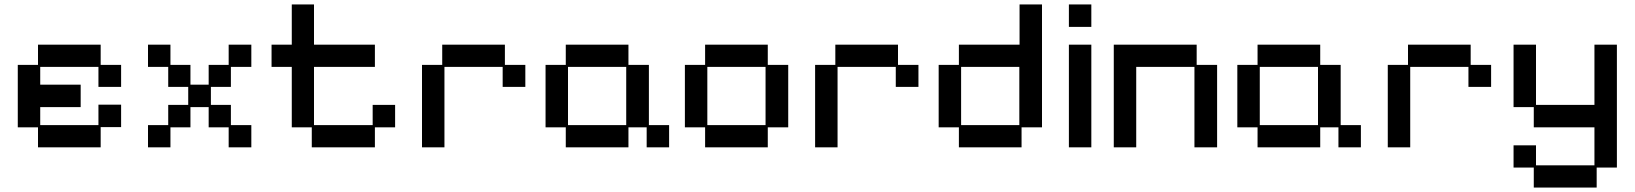

<svg xmlns="http://www.w3.org/2000/svg" viewBox="-20 -651 7357 864"><path d="M151 12V-78H60V-359H151V-450H433V-359H525V-260H423V-350H161V-270H343V-169H161V-88H423V-180H525V-79H433V12Z M646 12V-88H737V-179H827V-260H737V-350H646V-450H747V-359H837V-270H919V-359H1009V-450H1111V-350H1019V-260H929V-179H1019V-88H1111V12H1009V-78H919V-169H837V-78H747V12Z M1383 12V-78H1293V-350H1202V-450H1293V-631H1393V-450H1667V-350H1393V-88H1657V-179H1758V-78H1667V12Z M1879 12V-359H1970V-450H2252V-359H2344V-260H2242V-350H1980V12Z M2526 12V-78H2435V-359H2526V-450H2808V-359H2900V-88H2991V12H2890V-78H2808V12ZM2536 -88H2798V-350H2536Z M3153 12V-78H3062V-359H3153V-450H3435V-359H3527V-78H3435V12ZM3163 -88H3425V-350H3163Z M3648 12V-359H3739V-450H4021V-359H4113V-260H4011V-350H3749V12Z M4295 12V-78H4204V-359H4295V-450H4568V-631H4669V-78H4577V12ZM4305 -88H4567V-350H4305Z M4790 12V-450H4891V12ZM4790 -530V-631H4891V-530Z M4992 12V-450H5365V-359H5457V12H5355V-350H5093V12Z M5639 12V-78H5548V-359H5639V-450H5921V-359H6013V-88H6104V12H6003V-78H5921V12ZM5649 -88H5911V-350H5649Z M6225 12V-359H6316V-450H6598V-359H6690V-260H6588V-350H6326V12Z M6882 193V103H6791V3H6892V93H7155V-78H6882V-169H6791V-450H6892V-179H7155V-450H7256V103H7165V193Z"/></svg>

Font: Pixelify Sans
Style: Regular
Weight: 400
Designer: Stefie Justprince
Foundry: Typecalism Foundryline
Version: Version 1.000;February 13, 2025;FontCreator 15.0.0.3015 64-b